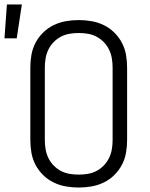

<svg xmlns="http://www.w3.org/2000/svg" viewBox="-53 -833 673 861"><path d="M300 8Q271 8 242.5 3Q214 -2 188 -14.5Q162 -27 141 -47.5Q120 -68 106.5 -93.5Q93 -119 88 -147.5Q83 -176 83 -205V-530Q83 -559 88 -587.5Q93 -616 106.5 -641.5Q120 -667 141 -687.5Q162 -708 188 -720.5Q214 -733 242.5 -738Q271 -743 300 -743Q329 -743 357.5 -738Q386 -733 412 -720.5Q438 -708 459 -687.5Q480 -667 493.5 -641.5Q507 -616 512 -587.5Q517 -559 517 -530V-205Q517 -176 512 -147.5Q507 -119 493.5 -93.5Q480 -68 459 -47.5Q438 -27 412 -14.5Q386 -2 357.5 3Q329 8 300 8ZM300 -50Q321 -50 341.5 -53.5Q362 -57 380 -66.5Q398 -76 412.5 -91Q427 -106 436 -124.5Q445 -143 448.5 -163.5Q452 -184 452 -205V-530Q452 -551 448.5 -571.5Q445 -592 436 -610.5Q427 -629 412.5 -644Q398 -659 380 -668.5Q362 -678 341.5 -681.5Q321 -685 300 -685Q279 -685 258.5 -681.5Q238 -678 220 -668.5Q202 -659 187.5 -644Q173 -629 164 -610.5Q155 -592 151.5 -571.5Q148 -551 148 -530V-205Q148 -184 151.5 -163.5Q155 -143 164 -124.5Q173 -106 187.5 -91Q202 -76 220 -66.5Q238 -57 258.5 -53.5Q279 -50 300 -50ZM-33 -661 -22 -813H45L22 -661Z"/></svg>

Font: Iosevka Light Extended
Style: Regular
Weight: 300
Width: 7
Monospace: yes
Designer: Belleve Invis
Foundry: Belleve Invis
Version: Version 32.5.0; ttfautohint (v1.8.4)